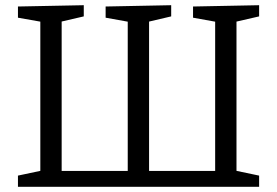

<svg xmlns="http://www.w3.org/2000/svg" viewBox="-20 -718 1064 738"><path d="M49 0V-43L148 -64L135 -46V-651L151 -632L49 -650V-693L302 -698V-655L203 -632L217 -651V-39L204 -61H488L471 -40V-651L486 -632L386 -650V-693L638 -698V-655L540 -632L553 -651V-39L540 -61H824L807 -39V-651L822 -632L722 -650V-693L976 -698V-655L876 -632L889 -651V-42L876 -64L976 -43V0Z"/></svg>

Font: Pack4
Style: Regular
Weight: 400
Version: Version 2.002